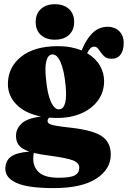

<svg xmlns="http://www.w3.org/2000/svg" viewBox="-20 -682 623 936"><path d="M324.5 -59.5Q433 -47.5 476.5 -17.8Q520 12 520 71.5Q520 143.5 448.8 189.2Q377.5 235 242 235Q116 235 61 210Q6 185 6 141.5Q6 102.5 32.8 82.2Q59.5 62 123 57Q86.5 44.5 72.2 26.2Q58 8 58 -20Q58 -53.5 85 -79.5Q112 -105.5 180 -114Q102 -129.5 60.2 -172.5Q18.5 -215.5 18.5 -272Q18.5 -354 83 -405.5Q147.5 -457 262.5 -457Q296 -457 325 -451.5Q354 -446 378 -436Q400 -491 431.2 -521.2Q462.5 -551.5 505.5 -551.5Q539 -551.5 561 -530.2Q583 -509 583 -471.5Q583 -436.5 567.8 -416Q552.5 -395.5 524.5 -395.5Q504 -395.5 492.2 -404.2Q480.5 -413 472.8 -424.8Q465 -436.5 457.5 -445.5Q450 -454.5 438 -454.5Q419.5 -454.5 405 -422.5Q446 -398.5 466.8 -362.5Q487.5 -326.5 487.5 -286.5Q487.5 -234 458.5 -193.5Q429.5 -153 378 -130Q326.5 -107 259.5 -107Q239.5 -107 220.5 -108.5Q212 -102.5 212 -92.5Q212 -83.5 221 -78.2Q230 -73 254.2 -68.8Q278.5 -64.5 324.5 -59.5ZM234.5 -416.5Q213.5 -415 205.8 -383.8Q198 -352.5 204 -300Q210.5 -225 228 -186.2Q245.5 -147.5 268.5 -149Q311.5 -152 299.5 -268.5Q292.5 -338.5 275.5 -378.2Q258.5 -418 234.5 -416.5ZM142 91Q142 133.5 170.8 159Q199.5 184.5 266.5 184.5Q323 184.5 344.8 172.8Q366.5 161 366.5 136Q366.5 112 336.2 100Q306 88 222.5 77Q175.5 71 145 63.5Q144 67 143 74.8Q142 82.5 142 91ZM247.5 -488.5Q204.5 -488.5 179.2 -511.5Q154 -534.5 154 -575Q154 -614.5 179.2 -638Q204.5 -661.5 247.5 -661.5Q291 -661.5 316.2 -638Q341.5 -614.5 341.5 -575Q341.5 -535 316.2 -511.8Q291 -488.5 247.5 -488.5Z"/></svg>

Font: Fraunces 144pt Soft Black
Style: Regular
Weight: 900
Version: Version 1.000;[b76b70a41]